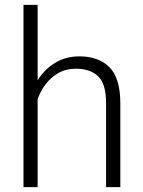

<svg xmlns="http://www.w3.org/2000/svg" viewBox="-20 -770 589 790"><path d="M134.8 -750V-439.5Q162.1 -483.9 206.1 -511Q250 -538.1 306.6 -538.1Q385.7 -538.1 430.4 -493.4Q475.1 -448.7 475.1 -344.2V0H416.5V-344.7Q416.5 -426.3 383.1 -456.8Q349.6 -487.3 292.5 -487.3Q251 -487.3 219.7 -469.2Q188.5 -451.2 167.2 -422.6Q146 -394 134.8 -361.8V0H76.7V-750Z"/></svg>

Font: Vazirmatn RD UI ExtraLight
Style: Regular
Weight: 200
Designer: Saber Rastikerdar
Foundry: Saber Rastikerdar
Version: Version 33.003